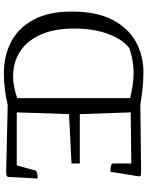

<svg xmlns="http://www.w3.org/2000/svg" viewBox="96 -848 764 996"><g transform="rotate(90 478.0 -350.0)"><path d="M828 -555V-649L563 -646L572 -382H828V-339L572 -326L563 -55H838L864 -149Q864 -156 873 -159Q882 -162 892.5 -162.5Q903 -163 906 -163L898 -12Q897 -4 890.5 -2Q884 0 869 0L525 -8Q485 2 442 7Q399 12 361 12Q270 12 197.5 -25.5Q125 -63 82.5 -141.5Q40 -220 40 -341Q40 -468 82 -550Q124 -632 195.5 -672Q267 -712 355 -712Q398 -712 439.5 -707.5Q481 -703 523 -696L863 -700Q877 -700 885.5 -699Q894 -698 895 -690L871 -541Q867 -541 856.5 -541.5Q846 -542 837 -545Q828 -548 828 -555ZM128 -355Q128 -248 160.5 -177Q193 -106 249 -71Q305 -36 375 -36Q404 -36 431 -41.5Q458 -47 489 -57V-643Q456 -651 424 -656Q392 -661 360 -661Q329 -661 297 -656Q265 -651 230 -639Q183 -603 155.5 -527.5Q128 -452 128 -355Z"/></g></svg>

Font: Mate SC
Style: Regular
Weight: 400
Designer: Eduardo Rodriguez Tunni
Foundry: Eduardo Rodriguez Tunni
Version: Version 1.003; ttfautohint (v1.8.4.7-5d5b);gftools[0.9.24]